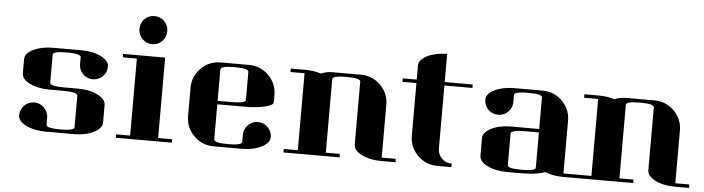

<svg xmlns="http://www.w3.org/2000/svg" viewBox="-44 -866 3853 1051"><g transform="rotate(5 1882.5 -341.0)"><path d="M77.1 -308.1V-384.8Q77.1 -417 122.1 -439Q167 -460.9 231 -460.9H384.8Q449.2 -460.9 493.7 -438.5Q538.1 -416 538.1 -384.3Q538.1 -353 515.6 -330.6Q493.2 -308.1 460.9 -308.1Q429.2 -308.1 407.2 -330.1Q384.8 -352.5 384.8 -384.8V-422.9Q384.8 -441.9 308.1 -441.9Q231 -441.9 231 -422.9V-269Q231 -250 308.1 -250H384.8Q449.2 -250 493.7 -227.5Q538.1 -205.1 538.1 -172.9V-77.1Q538.1 -45.4 493.2 -22.5Q448.7 0 384.8 0H231Q167 0 122.1 -22Q77.1 -43.9 77.1 -76.7Q77.1 -108.9 99.6 -131.3Q122.1 -153.8 153.8 -153.8Q186 -153.8 208 -130.9Q230.5 -107.9 231 -77.1V-38.1Q231 -19 308.1 -19Q384.8 -19 384.8 -38.1V-210.9Q384.8 -230.5 308.1 -231H231Q167 -231 122.1 -252.9Q77.1 -274.9 77.1 -308.1Z M614.7 0V-19H691.9V-441.9H614.7V-460.9H845.7V-19H922.9V0ZM691.9 -605Q691.9 -637.7 713.9 -660.2Q735.8 -682.1 768.1 -682.1Q800.8 -682.1 822.8 -659.7Q844.7 -636.7 844.7 -605.5Q844.7 -573.2 822.8 -550.8Q800.8 -527.8 768.6 -527.8Q736.8 -527.8 714.4 -550.3Q691.9 -572.8 691.9 -605Z M998.5 -153.8V-308.1Q998.5 -371.6 1043.5 -416.5Q1087.9 -460.9 1152.3 -460.9H1306.2Q1370.1 -460.9 1415 -416Q1459.5 -371.6 1459.5 -308.1V-269Q1459.5 -253.4 1414.6 -242.2Q1368.7 -231 1306.2 -231H1152.3V-38.1Q1152.3 -19 1229.5 -19Q1306.2 -19 1306.2 -38.1V-77.1Q1306.2 -108.4 1328.6 -130.9Q1351.6 -153.3 1382.3 -153.8Q1414.6 -153.8 1437.5 -130.9Q1459.5 -108.4 1459.5 -76.7Q1459.5 -45.4 1414.6 -22.5Q1370.1 0 1306.2 0H1152.3Q1088.4 0 1043.5 -44.9Q998.5 -89.8 998.5 -153.8ZM1152.3 -250H1229.5Q1306.2 -250 1306.2 -269V-422.9Q1306.2 -441.9 1229.5 -441.9Q1152.3 -441.9 1152.3 -422.9Z M1536.1 0V-19H1613.3V-441.9H1536.1V-460.9H1613.3Q1664.6 -460.9 1702.1 -448.2Q1731 -460.9 1767.1 -460.9H1920.9Q1984.9 -460.9 2029.8 -416Q2074.2 -371.6 2074.2 -308.1V-19H2151.4V0H2074.2Q2010.3 0 1965.8 -22.5Q1920.9 -45.4 1920.9 -77.1V-422.9Q1920.9 -441.9 1844.2 -441.9Q1767.1 -441.9 1767.1 -422.9V-19H1844.2V0Z M2150.9 -441.9V-460.9H2228V-538.1Q2228 -569.8 2272.9 -592.8Q2318.8 -615.2 2381.8 -615.2V-460.9H2535.6V-441.9H2381.8V-96.2Q2381.8 -64 2403.8 -42Q2425.8 -19 2459 -19V0H2381.8Q2317.9 0 2272.9 -44.9Q2228 -89.8 2228 -153.8V-441.9Z M2611.8 -172.9Q2611.8 -204.6 2656.7 -227.5Q2701.2 -250 2765.6 -250H2919.4V-422.9Q2919.4 -441.9 2842.8 -441.9Q2765.6 -441.9 2765.6 -422.9V-384.8Q2765.6 -353 2743.2 -330.6Q2720.7 -308.1 2688.5 -308.1Q2656.7 -308.1 2633.8 -330.1Q2611.8 -352.1 2611.8 -384.8Q2611.8 -417 2656.7 -439Q2701.7 -460.9 2765.6 -460.9H2919.4Q2983.4 -460.9 3028.3 -416Q3072.8 -371.6 3072.8 -308.1V-19H3149.9V0H3072.8Q3014.6 0 2973.6 -18.1Q2928.2 0 2842.8 0H2765.6Q2701.7 0 2656.7 -22Q2611.8 -43.9 2611.8 -77.1ZM2765.6 -38.1Q2765.6 -19 2842.8 -19Q2919.4 -19 2919.4 -38.1V-231H2842.8Q2765.6 -231 2765.6 -210.9Z M3149.4 0V-19H3226.6V-441.9H3149.4V-460.9H3226.6Q3277.8 -460.9 3315.4 -448.2Q3344.2 -460.9 3380.4 -460.9H3534.2Q3598.1 -460.9 3643.1 -416Q3687.5 -371.6 3687.5 -308.1V-19H3764.6V0H3687.5Q3623.5 0 3579.1 -22.5Q3534.2 -45.4 3534.2 -77.1V-422.9Q3534.2 -441.9 3457.5 -441.9Q3380.4 -441.9 3380.4 -422.9V-19H3457.5V0Z"/></g></svg>

Font: Hjet
Style: Regular
Weight: 400
Designer: T. Christopher White
Version: Version 1.2